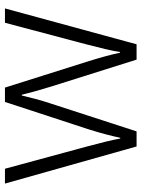

<svg xmlns="http://www.w3.org/2000/svg" viewBox="82 -654 572 776"><g transform="rotate(-90 368.0 -266.0)"><path d="M406 -346 515 0H577L722 -532H664L577 -204C562 -145 550 -99 546 -67H543C536 -101 523 -148 508 -196L402 -532H344L234 -196C217 -143 206 -98 199 -66H196C190 -101 179 -144 163 -204L74 -532H14L164 0H225L337 -345C352 -389 362 -431 370 -464H373C381 -431 392 -391 406 -346Z"/></g></svg>

Font: Noto Sans Gujarati Light
Style: Regular
Weight: 300
Designer: Jelle Bosma - Monotype Design Team, Universal Thirst
Foundry: Monotype Imaging Inc.
Version: Version 2.106